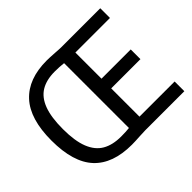

<svg xmlns="http://www.w3.org/2000/svg" viewBox="-166 -972 1203 1203"><g transform="rotate(-45 435.0 -370.5)"><path d="M848 -86V0H503Q488 0 452 2Q408 5 378.5 5Q210.5 5 125.5 -86Q40.5 -177 40.5 -370Q40.5 -561 125.8 -653.5Q211 -746 374 -746Q397 -746 450.5 -742.5Q481.5 -740 501.5 -740H843V-654H536.5V-422.5H795.5V-336.5H536.5V-86ZM439.5 -657Q403 -661.5 360.5 -661.5Q286.5 -661.5 238.2 -632Q190 -602.5 166 -538.5Q142 -474.5 142 -370Q142 -264.5 167.5 -200.5Q193 -136.5 242.5 -107.8Q292 -79 367.5 -79Q410 -79 439.5 -82.5Z"/></g></svg>

Font: Encode Sans Condensed Medium
Style: Regular
Weight: 500
Width: 3
Designer: Multiple Designers
Foundry: Impallari Type
Version: Version 2.000